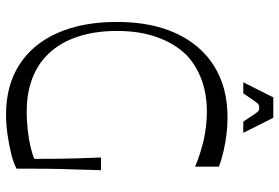

<svg xmlns="http://www.w3.org/2000/svg" viewBox="-164 -742 921 633"><g transform="rotate(90 296.5 -425.5)"><path d="M358 15.1Q260.9 15.1 192.4 -29.4Q123.9 -73.9 88.1 -156Q52.3 -238.1 52.3 -350Q52.3 -464.6 90.3 -546.2Q128.3 -627.9 198.7 -671.5Q269.1 -715.1 366.1 -715.1Q392.9 -715.1 421.4 -711.9Q450 -708.6 478.1 -702Q506.3 -695.4 529.4 -686.9V-608.3Q486 -626.6 440.4 -636.8Q394.7 -647 347 -647Q289.7 -647 241.7 -629.1Q193.7 -611.1 160.1 -578.4Q123.6 -540.7 102.8 -483.4Q82 -426.1 82 -350Q82 -273.1 104.1 -212.4Q126.1 -151.6 170.4 -112.2Q202.3 -83.7 247.3 -68.4Q292.3 -53 348.7 -53Q378 -53 408.3 -56.4Q438.6 -59.7 464.5 -65.8Q490.4 -71.9 503.7 -78.3Q503.7 -112.3 503.6 -134.4Q503.6 -156.6 503 -177.1Q502.4 -197.7 501.8 -225.4Q501.1 -253 499.3 -298H541.1Q539.9 -248.4 538.7 -215.9Q537.6 -183.4 536.9 -157.3Q536.3 -131.1 536.2 -99.9Q536.1 -68.6 536.1 -19.7Q518.7 -9.9 488.1 -2.2Q457.6 5.4 423.1 10.3Q388.6 15.1 358 15.1ZM251.3 -767.1 301 -866H368.4L418.1 -767.1H381.1Q363.7 -793.4 356.1 -804.5Q348.4 -815.6 344.7 -817.6Q341 -819.7 334.7 -819.7Q329.4 -819.7 325.2 -817.6Q321 -815.6 313.2 -804.5Q305.4 -793.4 287.6 -767.1Z"/></g></svg>

Font: Ojuju ExtraLight
Style: Regular
Weight: 200
Designer: Chisaokwu Joboson, Mirko Velimirovic
Foundry: Udi Foundry
Version: Version 1.000